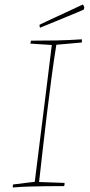

<svg xmlns="http://www.w3.org/2000/svg" viewBox="-20 -819 395 845"><path d="M36 6Q36 -2 37 -7L133 -19Q140 -72 148.5 -143Q157 -214 167.5 -294.5Q178 -375 188 -459Q198 -543 208 -621L114 -627Q114 -630 114.5 -633Q115 -636 117 -640Q177 -640 228.5 -641Q280 -642 340 -646Q341 -640 340 -632L228 -622Q218 -561 207.5 -483Q197 -405 187 -322Q177 -239 168 -160Q159 -81 152 -18L264 -14Q264 -10 264 -7Q264 -4 262 0Q215 0 179 0.5Q143 1 109.5 2Q76 3 36 6ZM156 -697Q154 -703 154 -707V-710L181 -723L329 -792L344 -799Q349 -795 351 -786L349 -777Q345 -775 321.5 -765Q298 -755 266 -742Q234 -729 204 -716.5Q174 -704 156 -697Z"/></svg>

Font: Labrada Thin
Style: Italic
Weight: 100
Italic angle: -7°
Designer: Mercedes Jáuregui
Foundry: Omnibus-Type Team
Version: Version 1.000; ttfautohint (v1.8.4.7-5d5b)